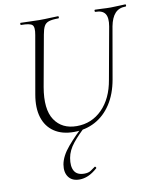

<svg xmlns="http://www.w3.org/2000/svg" viewBox="-96 -700 867 1049"><g transform="rotate(-10 337.5 -175.5)"><path d="M564 -522Q572 -569 557.5 -591Q543 -613 504 -613Q500 -613 500 -619Q500 -625 504 -625Q524 -625 545 -623.5Q566 -622 591 -622Q613 -622 634 -623.5Q655 -625 671 -625Q675 -625 675 -619Q675 -613 671 -613Q634 -613 612.5 -589.5Q591 -566 582 -519L532 -233Q518 -154 482 -99Q446 -44 393 -15.5Q340 13 275 13Q209 13 165.5 -16.5Q122 -46 105.5 -99.5Q89 -153 102 -226L158 -545Q166 -588 153.5 -600.5Q141 -613 91 -613Q88 -613 88 -619Q88 -625 91 -625Q113 -625 139.5 -623.5Q166 -622 194 -622Q226 -622 252.5 -623.5Q279 -625 298 -625Q302 -625 302 -619Q302 -613 298 -613Q264 -613 245.5 -607Q227 -601 218.5 -585Q210 -569 205 -540L154 -258Q133 -137 173.5 -76.5Q214 -16 296 -16Q379 -16 437 -74.5Q495 -133 512 -234ZM260 274Q219 274 199.5 247.5Q180 221 187 178Q195 132 237.5 82Q280 32 333 -15L342 -8Q299 30 267.5 69Q236 108 229 149Q221 195 236 221Q251 247 291 247Q313 247 326.5 238.5Q340 230 353 220Q355 218 358.5 222.5Q362 227 360 229Q333 253 308.5 263.5Q284 274 260 274Z"/></g></svg>

Font: Cormorant Garamond Light Light
Style: Italic
Weight: 300
Italic angle: -10°
Version: Version 4.001